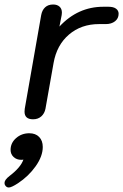

<svg xmlns="http://www.w3.org/2000/svg" viewBox="-80 -520 547 853"><path d="M29 -24Q29 -32 30 -37L103 -453Q107 -475 120.5 -487.5Q134 -500 156 -500Q174 -500 184.5 -490.5Q195 -481 195 -464Q195 -457 194 -453L184 -402Q266 -490 379 -490H402Q424 -490 435.5 -481.5Q447 -473 447 -459Q447 -438 431 -425.5Q415 -413 390 -413H360Q281 -413 226.5 -366.5Q172 -320 158 -240L122 -37Q118 -16 103.5 -3Q89 10 67 10Q29 10 29 -24ZM-60 293Q-60 279 -38 262Q12 224 24 189Q21 190 14 190Q-6 190 -19.5 177.5Q-33 165 -33 146Q-33 115 -8.5 93.5Q16 72 50 72Q78 72 94 88.5Q110 105 110 133Q110 174 78.5 218.5Q47 263 0 294Q-29 313 -41 313Q-50 313 -56 305Q-60 300 -60 293Z"/></svg>

Font: Kodchasan Medium
Style: Italic
Weight: 500
Italic angle: -10°
Version: Version 1.000; ttfautohint (v1.6)